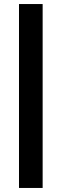

<svg xmlns="http://www.w3.org/2000/svg" viewBox="-20 -740 305 950"><path d="M74 190H191V-720H74Z"/></svg>

Font: Fixel Display SemiBold
Style: Regular
Weight: 600
Designer: AlfaBravo + MacPaw
Foundry: Kyrylo Tkachov, Marchela Mozhyna, Serhii Makarenko, Maria Weinstein, Zakhar Kryvoshyya
Version: Version 1.211